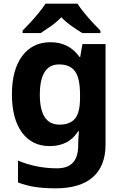

<svg xmlns="http://www.w3.org/2000/svg" viewBox="-20 -786 673 1046"><path d="M255 -556Q356 -556 413 -476H417L429 -546H555V1Q555 118 486 179Q417 240 282 240Q224 240 174.5 233Q125 226 78 208V89Q179 131 291 131Q406 131 406 7V-4Q406 -21 407.5 -39Q409 -57 410 -71H406Q378 -28 339 -9Q300 10 251 10Q154 10 99.5 -64.5Q45 -139 45 -272Q45 -406 101 -481Q157 -556 255 -556ZM302 -435Q197 -435 197 -270Q197 -107 304 -107Q361 -107 388.5 -139.5Q416 -172 416 -253V-271Q416 -359 389 -397Q362 -435 302 -435ZM402 -766Q416 -744 438.5 -716.5Q461 -689 485 -663Q509 -637 527 -619V-606H428Q402 -622 371 -643.5Q340 -665 314 -692Q288 -665 258 -644Q228 -623 202 -606H103V-619Q122 -638 145.5 -663.5Q169 -689 191.5 -716.5Q214 -744 228 -766Z"/></svg>

Font: Noto IKEA Simplified Chinese
Style: Bold
Weight: 700
Designer: Monotype Design Team
Foundry: Monotype Imaging Inc.
Version: Version 1.100